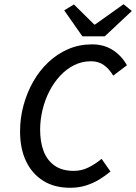

<svg xmlns="http://www.w3.org/2000/svg" viewBox="-20 -877 644 909"><path d="M312 12Q237 12 184 -21.5Q131 -55 103 -114.5Q75 -174 75 -255Q75 -319 91.5 -379Q108 -439 137.5 -491Q167 -543 209 -582.5Q251 -622 303 -644.5Q355 -667 416 -667Q472 -667 514 -640Q556 -613 581 -568L516 -519Q497 -551 471.5 -569Q446 -587 411 -587Q368 -587 331 -568.5Q294 -550 264 -517.5Q234 -485 213 -443.5Q192 -402 181 -355.5Q170 -309 170 -263Q170 -205 186.5 -161.5Q203 -118 238.5 -93Q274 -68 329 -68Q366 -68 398.5 -84Q431 -100 461 -125L503 -65Q479 -45 450.5 -27.5Q422 -10 387.5 1Q353 12 312 12ZM370 -705 284 -828 330 -856 426 -761H430L565 -857L604 -825L476 -705Z"/></svg>

Font: Source Code Pro ExtraLight Medium
Style: Italic
Weight: 500
Italic angle: -11°
Monospace: yes
Version: Version 1.016;hotconv 1.0.116;makeotfexe 2.5.65601